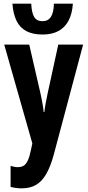

<svg xmlns="http://www.w3.org/2000/svg" viewBox="-20 -791 484 1051"><path d="M379 -771Q375 -715 355 -677.5Q335 -640 299.5 -621Q264 -602 213 -602Q160 -602 124.5 -620.5Q89 -639 70.5 -677Q52 -715 48 -771H151Q153 -722 167 -698.5Q181 -675 213 -675Q243 -675 258.5 -698.5Q274 -722 275 -771ZM3 -547H140L201 -282Q205 -264 208.5 -246Q212 -228 215 -210.5Q218 -193 219 -178H223Q225 -198 229.5 -223.5Q234 -249 241 -281L299 -547H435L275 53Q257 120 233 161.5Q209 203 176.5 221.5Q144 240 99 240Q83 240 68 238Q53 236 38 232V117Q48 120 57.5 122Q67 124 76 124Q96 124 109 116.5Q122 109 132 88Q142 67 150 27L157 -6Z"/></svg>

Font: Noto Sans Display ExtraCondensed
Style: Bold
Weight: 700
Width: 2
Designer: Monotype Design Team
Foundry: Monotype Imaging Inc.
Version: Version 2.003